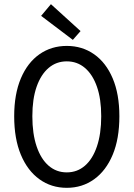

<svg xmlns="http://www.w3.org/2000/svg" viewBox="-20 -888 640 920"><path d="M300 12Q226 12 169 -29Q112 -70 80 -146.5Q48 -223 48 -331Q48 -437 80 -512.5Q112 -588 169 -628Q226 -668 300 -668Q374 -668 431 -628Q488 -588 520 -512.5Q552 -437 552 -331Q552 -223 520 -146.5Q488 -70 431 -29Q374 12 300 12ZM300 -62Q350 -62 387 -94Q424 -126 444.5 -186.5Q465 -247 465 -331Q465 -414 444.5 -472.5Q424 -531 387 -562.5Q350 -594 300 -594Q250 -594 213 -562.5Q176 -531 155.5 -472.5Q135 -414 135 -331Q135 -247 155.5 -186.5Q176 -126 213 -94Q250 -62 300 -62ZM329 -697 177 -812 224 -868 366 -739Z"/></svg>

Font: Source Code Variable
Style: Regular
Weight: 400
Monospace: yes
Designer: Paul D. Hunt, Teo Tuominen
Foundry: Adobe Systems Incorporated
Version: Version 1.010;hotconv 1.0.106;makeotfexe 2.5.65593